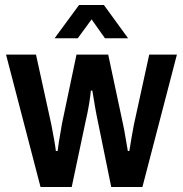

<svg xmlns="http://www.w3.org/2000/svg" viewBox="-20 -743 727 763"><path d="M197 -591 294 -723H393L489 -591H397L344 -666L289 -591ZM141 0 4 -526H123L184 -248Q190 -218 195.5 -186Q201 -154 202 -143H209Q211 -161 214.5 -182.5Q218 -204 221.5 -222.5Q225 -241 226 -250L284 -526H410L469 -249Q474 -227 479 -195.5Q484 -164 488 -143H494Q497 -164 502.5 -194.5Q508 -225 512 -247L573 -526H683L546 0H422L370 -255Q364 -282 357.5 -319.5Q351 -357 347 -383H341Q340 -367 334.5 -332.5Q329 -298 319 -255L265 0Z"/></svg>

Font: Archivo SemiCondensed SemiBold
Style: Regular
Weight: 600
Width: 4
Designer: Hector Gatti
Foundry: Omnibus-Type
Version: Version 2.001; ttfautohint (v1.8.3)